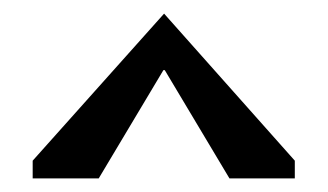

<svg xmlns="http://www.w3.org/2000/svg" viewBox="-20 -582 482 282"><path d="M28 -320V-346L221 -562L413 -346V-320H317L222 -479H220L125 -320Z"/></svg>

Font: Darker Grotesque
Style: Bold
Weight: 700
Designer: Gabriel Lam
Foundry: TypeRant
Version: Version 1.000;gftools[0.9.28]